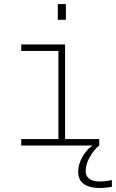

<svg xmlns="http://www.w3.org/2000/svg" viewBox="-20 -720 574 950"><path d="M85 0V-32H269V-468H85V-500H302V-32H471V0ZM533.5 170.5V204.5Q520 207 504.8 208.5Q489.5 210 469.5 210Q442.5 210 419 202.5Q395.5 195 381.2 177.5Q367 160 367 130Q367 104.5 376.8 79.5Q386.5 54.5 402.8 33.5Q419 12.5 438 0H471Q443.5 22 423.8 57.8Q404 93.5 404 126Q404 145.5 414 157Q424 168.5 439.5 173.2Q455 178 471 178Q485 178 496.2 177Q507.5 176 516.8 174.2Q526 172.5 533.5 170.5ZM266 -700H306V-622H266Z"/></svg>

Font: Trispace Thin
Style: Regular
Weight: 100
Designer: Tyler Finck
Foundry: Etcetera Type Company
Version: Version 1.210